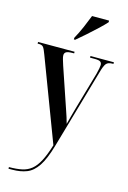

<svg xmlns="http://www.w3.org/2000/svg" viewBox="-146 -834 755 1132"><g transform="rotate(15 232.0 -267.5)"><path d="M26 221Q72 221 105 214Q138 207 162.5 187Q187 167 207 129Q227 91 246 29L56 -473Q44 -506 36 -516Q28 -526 9 -526H1V-536H224V-526H217Q187 -526 176 -519.5Q165 -513 165 -499Q165 -489 169.5 -474Q174 -459 180 -440L250 -234Q260 -204 266.5 -185.5Q273 -167 278 -151Q283 -135 289 -113Q295 -137 303 -166Q311 -195 319 -224L383 -446Q393 -486 393 -500Q393 -513 384.5 -519.5Q376 -526 350 -526H321V-536H464V-526H459Q432 -526 420.5 -513Q409 -500 397 -456L257 30Q233 114 204 157.5Q175 201 137 216Q99 231 48 231H26ZM201 -615Q221 -651 238.5 -691.5Q256 -732 269 -766H373V-756Q358 -739 328.5 -711Q299 -683 266.5 -654.5Q234 -626 209 -605H201Z"/></g></svg>

Font: Noto Serif Display ExtraCondensed SemiBold
Style: Regular
Weight: 600
Width: 2
Designer: Monotype Design Team
Foundry: Monotype Imaging Inc.
Version: Version 2.009